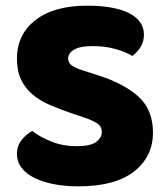

<svg xmlns="http://www.w3.org/2000/svg" viewBox="-20 -643 591 679"><path d="M237 -241Q193 -256 157 -271.5Q121 -287 95 -309Q69 -331 54.5 -361.5Q40 -392 40 -436Q40 -521 105.5 -572Q171 -623 289 -623Q332 -623 369 -617Q406 -611 432.5 -598.5Q459 -586 474 -566.5Q489 -547 489 -521Q489 -495 477 -476.5Q465 -458 448 -445Q426 -459 389 -469.5Q352 -480 308 -480Q263 -480 242 -467.5Q221 -455 221 -436Q221 -421 234 -411.5Q247 -402 273 -394L326 -377Q420 -347 470.5 -300.5Q521 -254 521 -174Q521 -89 454 -36.5Q387 16 257 16Q211 16 171.5 8.5Q132 1 102.5 -13.5Q73 -28 56.5 -49.5Q40 -71 40 -99Q40 -128 57 -148.5Q74 -169 94 -180Q122 -158 162.5 -142Q203 -126 251 -126Q300 -126 320 -141Q340 -156 340 -176Q340 -196 324 -206.5Q308 -217 279 -227Z"/></svg>

Font: Baloo Paaji
Style: Regular
Weight: 400
Designer: Shuchita Grover and Ek Type
Foundry: Ek Type
Version: Version 1.443;PS 1.000;hotconv 16.6.51;makeotf.lib2.5.65220;